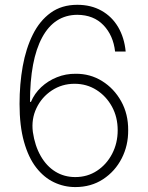

<svg xmlns="http://www.w3.org/2000/svg" viewBox="-20 -757 606 787"><path d="M288.6 9.8Q242.7 9.8 201.4 -9.8Q160.2 -29.3 128.4 -70.1Q96.7 -110.8 78.4 -175.8Q60.1 -240.7 60.1 -331.1Q60.1 -412.6 73.2 -485.6Q86.4 -558.6 114.5 -615.2Q142.6 -671.9 187.7 -704.6Q232.9 -737.3 296.9 -737.3Q353.5 -737.3 396.2 -713.1Q439 -689 464.4 -645.8Q489.7 -602.5 495.1 -545.9H451.7Q444.3 -611.8 404.1 -653.8Q363.8 -695.8 296.9 -696.3Q202.6 -695.8 152.8 -603.5Q103 -511.2 103 -339.4H106.9Q121.1 -373.5 148.9 -399.7Q176.8 -425.8 213.4 -440.4Q250 -455.1 290.5 -454.6Q349.6 -455.1 398.4 -424.8Q447.3 -394.5 476.6 -342Q505.9 -289.6 505.4 -223.1Q505.9 -160.6 478.8 -107.7Q451.7 -54.7 402.6 -22.5Q353.5 9.8 288.6 9.8ZM288.6 -31.2Q338.4 -31.2 377.7 -57.1Q417 -83 439.7 -126.7Q462.4 -170.4 462.4 -223.1Q462.4 -276.9 439 -319.8Q415.5 -362.8 375.5 -388.2Q335.4 -413.6 285.6 -413.6Q233.9 -413.6 192.4 -386.2Q150.9 -358.9 129.4 -313.7Q107.9 -268.6 114.7 -215.8Q123 -159.2 147 -117.4Q170.9 -75.7 207 -53.5Q243.2 -31.2 288.6 -31.2Z"/></svg>

Font: Inter Tight ExtraLight
Style: Regular
Weight: 250
Designer: Rasmus Andersson
Foundry: rsms
Version: Version 3.004